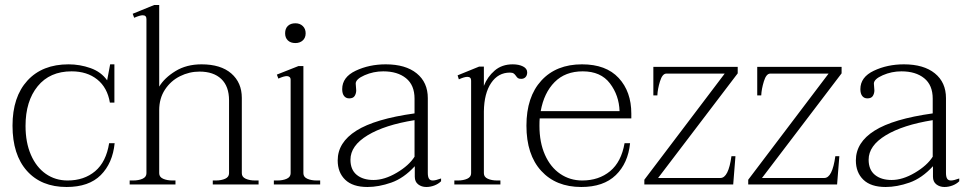

<svg xmlns="http://www.w3.org/2000/svg" viewBox="-20 -737 3865 767"><path d="M30 -235Q30 -350 89.5 -415Q149 -480 254 -480Q299 -480 341.5 -465Q384 -450 408 -416L420 -480H437V-327H419Q409 -387 368.5 -419.5Q328 -452 266 -452Q179 -452 130.5 -392.5Q82 -333 82 -234Q82 -168 103.5 -118.5Q125 -69 163 -42.5Q201 -16 250 -16Q316 -16 360 -53Q404 -90 416 -165H438Q430 -85 382.5 -37.5Q335 10 246 10Q145 10 87.5 -54.5Q30 -119 30 -235Z M1013 -16V0H830V-16H842Q864 -16 879.5 -23Q895 -30 895 -45V-336Q895 -392 864 -421.5Q833 -451 777 -451Q736 -451 699 -432.5Q662 -414 639 -379Q616 -344 616 -297V-45Q616 -30 631.5 -23Q647 -16 669 -16H681V0H498V-16H512Q534 -16 549.5 -23Q565 -30 565 -45V-661Q565 -676 550 -676Q539 -676 516 -666L510 -682L596 -717H616V-391Q637 -426 681 -453Q725 -480 785 -480Q862 -480 904 -443.5Q946 -407 946 -346V-45Q946 -30 961.5 -23Q977 -16 999 -16Z M1119 -604Q1119 -623 1130 -633.5Q1141 -644 1160 -644Q1178 -644 1189.5 -633Q1201 -622 1201 -604Q1201 -586 1189.5 -575.5Q1178 -565 1160 -565Q1141 -565 1130 -575.5Q1119 -586 1119 -604ZM1074 -16H1088Q1110 -16 1125.5 -23Q1141 -30 1141 -45V-418Q1141 -426 1136.5 -429.5Q1132 -433 1126 -433Q1114 -433 1092 -423L1086 -439L1172 -473H1192V-45Q1192 -30 1207.5 -23Q1223 -16 1245 -16H1259V0H1074Z M1329 -96Q1329 -168 1403.5 -215Q1478 -262 1636 -284V-343Q1636 -397 1602 -424.5Q1568 -452 1511 -452Q1472 -452 1436.5 -436.5Q1401 -421 1401 -403Q1401 -397 1402 -389.5Q1403 -382 1403 -376Q1403 -364 1397 -354Q1391 -344 1375 -344Q1362 -344 1354.5 -353.5Q1347 -363 1347 -381Q1347 -429 1401 -454.5Q1455 -480 1521 -480Q1600 -480 1644.5 -444Q1689 -408 1689 -345V-46Q1689 -31 1693.5 -23.5Q1698 -16 1709 -16Q1720 -16 1742 -24V-13Q1731 -2 1715 4Q1699 10 1683 10Q1664 10 1650.5 -0.5Q1637 -11 1637 -31V-73Q1593 -25 1543 -7.5Q1493 10 1448 10Q1389 10 1359 -19Q1329 -48 1329 -96ZM1636 -111V-257Q1517 -238 1448.5 -196.5Q1380 -155 1380 -99Q1380 -59 1405 -38.5Q1430 -18 1472 -18Q1516 -18 1565 -47Q1614 -76 1636 -111Z M2086 -448Q2086 -436 2079.5 -429Q2073 -422 2062 -422Q2053 -422 2049 -425Q2045 -428 2041 -434Q2037 -440 2032 -443.5Q2027 -447 2017 -447Q1970 -447 1942 -405.5Q1914 -364 1913 -292V-45Q1913 -30 1928.5 -23Q1944 -16 1966 -16H1979V0H1795V-16H1809Q1831 -16 1846.5 -23Q1862 -30 1862 -45V-415Q1862 -430 1847 -430Q1835 -430 1813 -420L1808 -436L1894 -471H1913V-394Q1927 -430 1956 -455Q1985 -480 2028 -480Q2053 -480 2069.5 -471.5Q2086 -463 2086 -448Z M2136 -264Q2135 -254 2135 -234Q2135 -168 2157 -118.5Q2179 -69 2218 -42.5Q2257 -16 2306 -16Q2372 -16 2417 -53Q2462 -90 2475 -165H2497Q2489 -85 2440 -37.5Q2391 10 2302 10Q2201 10 2142 -54.5Q2083 -119 2083 -235Q2083 -350 2142.5 -415Q2202 -480 2305 -480Q2401 -480 2451.5 -425.5Q2502 -371 2502 -283V-264ZM2140 -293H2455Q2453 -356 2416.5 -404Q2380 -452 2308 -452Q2238 -452 2195.5 -409Q2153 -366 2140 -293Z M2554 -19 2875 -443H2642Q2626 -443 2616.5 -412Q2607 -381 2606 -356H2590V-470H2927V-444L2609 -26H2858Q2890 -26 2902 -113H2918L2909 0H2554Z M2969 -19 3290 -443H3057Q3041 -443 3031.5 -412Q3022 -381 3021 -356H3005V-470H3342V-444L3024 -26H3273Q3305 -26 3317 -113H3333L3324 0H2969Z M3399 -96Q3399 -168 3473.5 -215Q3548 -262 3706 -284V-343Q3706 -397 3672 -424.5Q3638 -452 3581 -452Q3542 -452 3506.5 -436.5Q3471 -421 3471 -403Q3471 -397 3472 -389.5Q3473 -382 3473 -376Q3473 -364 3467 -354Q3461 -344 3445 -344Q3432 -344 3424.5 -353.5Q3417 -363 3417 -381Q3417 -429 3471 -454.5Q3525 -480 3591 -480Q3670 -480 3714.5 -444Q3759 -408 3759 -345V-46Q3759 -31 3763.5 -23.5Q3768 -16 3779 -16Q3790 -16 3812 -24V-13Q3801 -2 3785 4Q3769 10 3753 10Q3734 10 3720.5 -0.5Q3707 -11 3707 -31V-73Q3663 -25 3613 -7.5Q3563 10 3518 10Q3459 10 3429 -19Q3399 -48 3399 -96ZM3706 -111V-257Q3587 -238 3518.5 -196.5Q3450 -155 3450 -99Q3450 -59 3475 -38.5Q3500 -18 3542 -18Q3586 -18 3635 -47Q3684 -76 3706 -111Z"/></svg>

Font: Taviraj ExtraLight
Style: Regular
Weight: 200
Designer: Katatrad Team
Foundry: CadsonDemak
Version: Version 1.030